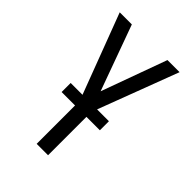

<svg xmlns="http://www.w3.org/2000/svg" viewBox="-215 -832 930 930"><g transform="rotate(45 250.0 -367.5)"><path d="M211 0V-296L45 -735H128L250 -399L372 -735H455L289 -296V0ZM119 -263V-325H381V-263Z"/></g></svg>

Font: HulyMono
Style: Regular
Weight: 400
Monospace: yes
Designer: Belleve Invis
Foundry: Belleve Invis
Version: Version 33.2.5; ttfautohint (v1.8.4)